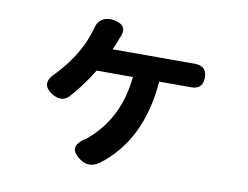

<svg xmlns="http://www.w3.org/2000/svg" viewBox="-75 -713 1150 892"><g transform="rotate(10 500.0 -267.0)"><path d="M411.1 -471.7H788.1Q856.4 -476.6 856.4 -416Q856.4 -356.4 789.1 -361.3H650.4Q628.9 -81.1 443.4 58.6Q397.5 88.9 356.4 61.5Q278.3 8.8 363.3 -41L365.2 -43Q507.8 -161.1 526.4 -361.3H355.5Q307.6 -283.2 252 -221.7Q219.7 -189.5 174.8 -215.8Q105.5 -256.8 170.9 -316.4Q275.4 -426.8 308.6 -548.8Q308.6 -549.8 309.6 -550.8Q316.4 -584 339.8 -598.1Q363.3 -612.3 397.5 -605.5Q460.9 -592.8 438.5 -536.1L436.5 -534.2L427.7 -509.8Q418 -485.4 411.1 -471.7Z"/></g></svg>

Font: GenSenMaruGothic TW TTF Bold
Style: Regular
Weight: 700
Version: Version 1.301